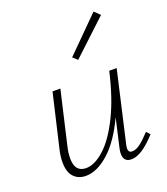

<svg xmlns="http://www.w3.org/2000/svg" viewBox="-129 -779 763 875"><g transform="rotate(-20 253.0 -342.0)"><path d="M479 -74Q409 4 359 4Q321 4 321 -37Q321 -48 324 -61L356 -201Q309 -100 251 -48Q193 4 138 4Q102 4 80 -19.5Q58 -43 58 -90Q58 -121 66 -153L126 -410H164L105 -155Q97 -124 97 -95Q97 -29 151 -29Q193 -29 240.5 -72Q288 -115 330.5 -201Q373 -287 401 -410H437L359 -69Q356 -57 356 -49Q356 -29 374 -29Q393 -29 413 -44Q433 -59 463 -91ZM263 -525 426 -688 453 -662 285 -505Z"/></g></svg>

Font: Ysabeau Light
Style: Italic
Weight: 300
Italic angle: -12°
Designer: Christian Thalmann (Catharsis Fonts)
Version: Version 0.003